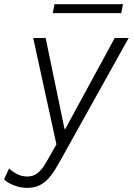

<svg xmlns="http://www.w3.org/2000/svg" viewBox="-77 -700 646 934"><path d="M55.7 213.9Q29.3 213.9 5.9 206.8Q-17.6 199.7 -33.9 190.2Q-50.3 180.7 -57.1 172.4L-32.7 119.1Q-21 131.8 3.2 145.3Q27.3 158.7 55.2 158.7Q85 158.7 105 142.6Q125 126.5 139.2 103.5Q153.3 80.6 164.6 60.5L208 -16.6L202.1 23.4L84.5 -515.1H145L236.8 -72.8H240.7L481 -515.1H548.8L216.8 80.6Q203.6 104.5 189 128.2Q174.3 151.9 156.2 171.1Q138.2 190.4 113.8 202.1Q89.4 213.9 55.7 213.9ZM179.7 -636.2 188 -679.7H521.5L512.7 -636.2Z"/></svg>

Font: Reddit Sans Light
Style: Italic
Weight: 300
Italic angle: -11.25°
Designer: Stephen Hutchings
Version: Version 1.013